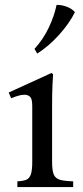

<svg xmlns="http://www.w3.org/2000/svg" viewBox="-20 -754 333 774"><path d="M190 -101Q190 -66 197 -50Q204 -34 222.5 -29Q241 -24 275 -23V0H50V-23Q72 -24 85 -29Q98 -34 104 -50Q110 -66 110 -101V-327Q110 -355 101.5 -363.5Q93 -372 79 -372Q66 -372 51.5 -367.5Q37 -363 25 -358L15 -381L188 -460L194 -454Q193 -446 191.5 -411Q190 -376 190 -328ZM208 -734Q226 -735 247.5 -727.5Q269 -720 282 -705Q260 -660 218 -613.5Q176 -567 130 -538L119 -557Q154 -595 176.5 -642.5Q199 -690 208 -734Z"/></svg>

Font: Bona Nova
Style: Regular
Weight: 400
Designer: Mateusz Machalski
Foundry: Capitalics
Version: Version 4.001; ttfautohint (v1.8.3)